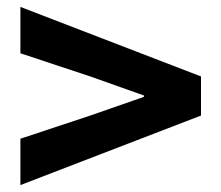

<svg xmlns="http://www.w3.org/2000/svg" viewBox="-20 -656 639 555"><path d="M39 -121V-255L241 -322L396 -376V-380L241 -435L39 -502V-636L561 -435V-322Z"/></svg>

Font: Noto Sans SC Thin ExtraBold
Style: Regular
Weight: 800
Version: Version 2.004-H2;hotconv 1.0.118;makeotfexe 2.5.65603